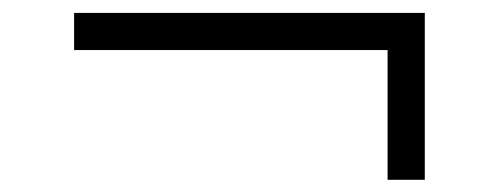

<svg xmlns="http://www.w3.org/2000/svg" viewBox="-20 -456 792 305"><path d="M595.7 -170.4V-376.5H97.7V-435.5H654.8V-170.4Z"/></svg>

Font: Kameron
Style: Regular
Weight: 400
Designer: Vernon Adams
Foundry: Vernon Adams
Version: Version 1.100